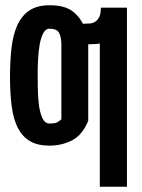

<svg xmlns="http://www.w3.org/2000/svg" viewBox="-20 -555 540 729"><path d="M359 -390Q351 -388 337 -387.5Q323 -387 315 -387V-96Q292 -41 252.5 -21.5Q213 -2 168 -2Q123 -2 94 -19Q65 -36 48 -69Q31 -102 24.5 -151Q18 -200 18 -263Q18 -321 23.5 -371Q29 -421 45 -457.5Q61 -494 90.5 -514.5Q120 -535 168 -535Q219 -535 247.5 -517.5Q276 -500 295 -465H302Q311 -465 322 -466Q333 -467 342 -473Q351 -479 357 -491Q363 -503 363 -526H462V154H359ZM168 -446Q153 -446 144 -428.5Q135 -411 130.5 -385Q126 -359 124.5 -329.5Q123 -300 123 -277Q123 -254 123.5 -221.5Q124 -189 127.5 -159Q131 -129 140.5 -107.5Q150 -86 168 -86Q190 -86 198 -91Q206 -96 213 -102V-389Q212 -419 203 -432.5Q194 -446 168 -446Z"/></svg>

Font: D2Coding ligature
Style: Bold
Weight: 700
Monospace: yes
Designer: Yong-Rak Park; Jeong-Hwan Yoon; Sang-Min Lee;
Foundry: NHN Corporation
Version: Version 1.3.2; Build 20180524